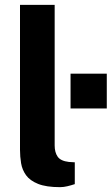

<svg xmlns="http://www.w3.org/2000/svg" viewBox="-20 -763 464 792"><path d="M227.5 9Q170.5 9 137 -4.5Q103.5 -18 87.5 -40.2Q71.5 -62.5 67 -89.8Q62.5 -117 62.5 -145V-743H205.5V-163Q205.5 -134.5 217.8 -116.8Q230 -99 264 -95L288.5 -93.5V-3.5Q273.5 1.5 258 5.2Q242.5 9 227.5 9ZM271 -315.5V-459H420.5V-315.5Z"/></svg>

Font: Public Sans Thin
Style: Bold
Weight: 700
Version: Version 2.001